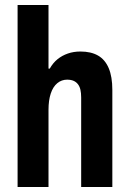

<svg xmlns="http://www.w3.org/2000/svg" viewBox="-20 -744 512 764"><path d="M50 0V-724H173V-471H178Q191 -494 209 -508.5Q227 -523 250 -531Q273 -539 300 -539Q342 -539 370 -523Q398 -507 412.5 -473Q427 -439 427 -386V0H303V-356Q303 -374 300 -387Q297 -400 290 -409Q283 -418 272.5 -422.5Q262 -427 247 -427Q225 -427 208 -413Q191 -399 182 -372Q173 -345 173 -307V0Z"/></svg>

Font: Archivo Condensed
Style: Bold
Weight: 700
Width: 3
Designer: Hector Gatti
Foundry: Omnibus-Type
Version: Version 2.001